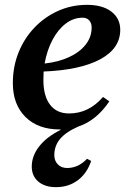

<svg xmlns="http://www.w3.org/2000/svg" viewBox="-20 -521 541 792"><path d="M226 13Q137 13 85 -38.5Q33 -90 33 -178Q33 -246 56.5 -304.5Q80 -363 122 -407Q164 -451 219.5 -476Q275 -501 339 -501Q403 -501 439.5 -473Q476 -445 476 -398Q476 -321 393.5 -276.5Q311 -232 160 -226Q159 -209 159 -191Q159 -125 186.5 -89Q214 -53 265 -53Q346 -53 405 -121L431 -103Q378 -24 303 1Q251 24 227.5 52.5Q204 81 204 119Q204 142 218.5 157Q233 172 257 172Q303 172 339 134L356 143Q339 194 301 222.5Q263 251 211 251Q165 251 138 228Q111 205 111 166Q111 122 142 82.5Q173 43 230 15V13ZM321 -448Q283 -448 251 -423.5Q219 -399 196.5 -356.5Q174 -314 164 -259Q220 -265 264 -285Q308 -305 333 -336.5Q358 -368 358 -407Q358 -426 348 -437Q338 -448 321 -448Z"/></svg>

Font: Platypi Medium
Style: Italic
Weight: 500
Italic angle: -13°
Designer: David Sargent
Foundry: Bolt Cutter Type
Version: Version 1.200; ttfautohint (v1.8.4.7-5d5b)